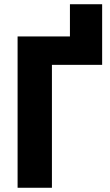

<svg xmlns="http://www.w3.org/2000/svg" viewBox="-20 -886 517 906"><path d="M462 -866V-580H225V0H63V-714H310V-866Z"/></svg>

Font: Noto Sans Display Condensed ExtraBold
Style: Regular
Weight: 800
Width: 3
Designer: Monotype Design Team
Foundry: Monotype Imaging Inc.
Version: Version 2.003